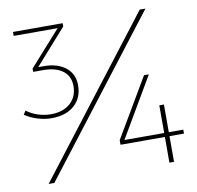

<svg xmlns="http://www.w3.org/2000/svg" viewBox="-78 -780 885 861"><g transform="rotate(-10 364.0 -349.5)"><path d="M282 -413Q282 -356 244 -322Q206 -288 140 -288Q108 -288 76 -298Q44 -308 19 -325L30 -342Q52 -325 81 -315.5Q110 -306 140 -306Q196 -306 228.5 -335.5Q261 -365 261 -413Q261 -458 229 -482.5Q197 -507 139 -507H94V-522L236 -681H36V-699H262V-684L120 -524H145Q207 -524 244.5 -494.5Q282 -465 282 -413ZM613 -699H639L101 0H75ZM581 -406H603L444 -135H625V-261H646V-135H712V-117H646V0H625V-117H423V-138Z"/></g></svg>

Font: Gontserrat Thin
Style: Regular
Weight: 250
Designer: Julieta Ulanovsky
Foundry: Julieta Ulanovsky
Version: Version 6.001